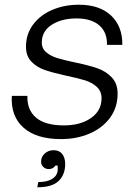

<svg xmlns="http://www.w3.org/2000/svg" viewBox="-20 -579 586 813"><path d="M30 -173H96Q94 -114 132.5 -81Q171 -48 251 -48Q320 -48 365 -79Q410 -110 410 -163Q410 -193 389.5 -211.5Q369 -230 339.5 -239Q310 -248 258 -259Q204 -271 170 -282.5Q136 -294 113 -318Q90 -342 90 -381Q90 -435 120.5 -475.5Q151 -516 202 -537.5Q253 -559 314 -559Q402 -559 450.5 -513Q499 -467 498 -389H433Q434 -443 400 -472Q366 -501 304 -501Q241 -501 199 -474Q157 -447 157 -399Q157 -373 176.5 -357Q196 -341 224.5 -332.5Q253 -324 305 -313Q358 -302 393.5 -289.5Q429 -277 453.5 -251Q478 -225 478 -182Q478 -124 446 -80.5Q414 -37 359.5 -13.5Q305 10 238 10Q134 10 79.5 -38.5Q25 -87 30 -173ZM142 192Q177 192 198.5 180Q220 168 224 146Q225 137 224 122H215Q204 137 187 137Q173 137 163.5 128Q154 119 154 105Q154 85 169.5 71Q185 57 207 57Q231 57 243.5 73Q256 89 256 116Q256 160 228.5 187Q201 214 138 214Z"/></svg>

Font: Open Sauce Sans Light Italic
Style: Regular
Weight: 300
Italic angle: -10°
Designer: Alfredo Marco Pradil
Foundry: Creative Sauce Fz LLC
Version: Version 1.477